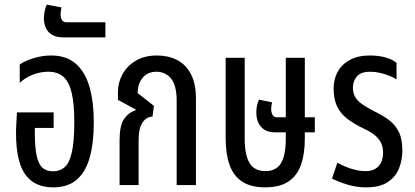

<svg xmlns="http://www.w3.org/2000/svg" viewBox="-20 -797 1789 827"><path d="M209 10Q128 10 88.5 -46Q49 -102 49 -224Q49 -244 50.5 -267Q52 -290 53 -313H211V-246H130V-225Q130 -160 138.5 -123.5Q147 -87 164.5 -73Q182 -59 208 -59Q237 -59 257.5 -76Q278 -93 289 -139Q300 -185 300 -271Q300 -346 289.5 -394Q279 -442 254.5 -465Q230 -488 188 -488Q166 -488 144 -482.5Q122 -477 102 -466.5Q82 -456 65 -440V-519Q80 -530 101.5 -538.5Q123 -547 148.5 -552.5Q174 -558 201 -558Q266 -558 306.5 -522.5Q347 -487 365.5 -422.5Q384 -358 384 -270Q384 -182 366.5 -119Q349 -56 310.5 -23Q272 10 209 10Z M253 -636Q222 -636 203.5 -647.5Q185 -659 177 -678Q169 -697 169 -718Q169 -732 172.5 -749.5Q176 -767 182 -777L245 -765Q244 -761 242.5 -751.5Q241 -742 241 -733Q241 -720 247 -710.5Q253 -701 267 -701H434V-636Z M495 0V-193Q495 -256 514 -284Q533 -312 564 -322L565 -325L488 -367V-401Q488 -441 507.5 -477Q527 -513 565 -535.5Q603 -558 656 -558Q704 -558 742 -539Q780 -520 802 -478.5Q824 -437 824 -371V0H741V-362Q741 -430 716.5 -459Q692 -488 654 -488Q616 -488 594.5 -462Q573 -436 573 -396L643 -341L637 -295Q611 -294 594 -269.5Q577 -245 577 -191V0Z M1122 10Q1061 10 1023.5 -14.5Q986 -39 969 -86Q952 -133 952 -200V-548H1034V-200Q1034 -129 1055 -94.5Q1076 -60 1123 -60Q1170 -60 1190.5 -94.5Q1211 -129 1211 -200V-548H1293V-200Q1293 -133 1276 -86Q1259 -39 1221.5 -14.5Q1184 10 1122 10ZM1166 -227Q1135 -227 1117 -239.5Q1099 -252 1091.5 -271.5Q1084 -291 1084 -312Q1084 -326 1087 -342Q1090 -358 1096 -368L1152 -356Q1151 -352 1149.5 -343.5Q1148 -335 1148 -327Q1148 -314 1153.5 -303Q1159 -292 1171 -292H1336V-227Z M1557 10Q1516 10 1477.5 -1.5Q1439 -13 1410 -28L1433 -96Q1448 -88 1467.5 -79.5Q1487 -71 1509.5 -65.5Q1532 -60 1556 -60Q1590 -60 1610 -80.5Q1630 -101 1630 -141Q1630 -164 1621 -182Q1612 -200 1594.5 -214.5Q1577 -229 1549 -242Q1507 -262 1477.5 -284Q1448 -306 1432.5 -337.5Q1417 -369 1417 -416Q1417 -456 1434.5 -488Q1452 -520 1487 -539Q1522 -558 1573 -558Q1610 -558 1641 -549.5Q1672 -541 1688 -526V-455Q1676 -463 1657.5 -470.5Q1639 -478 1617.5 -483Q1596 -488 1574 -488Q1534 -488 1517 -467.5Q1500 -447 1500 -420Q1500 -397 1509.5 -380Q1519 -363 1539.5 -348.5Q1560 -334 1593 -317Q1629 -300 1656 -279.5Q1683 -259 1698 -228.5Q1713 -198 1713 -149Q1713 -107 1698.5 -71Q1684 -35 1650 -12.5Q1616 10 1557 10Z"/></svg>

Font: Noto Sans Thai ExtraCondensed
Style: Regular
Weight: 400
Width: 2
Designer: Monotype Design Team
Foundry: Monotype Imaging Inc.
Version: Version 2.002